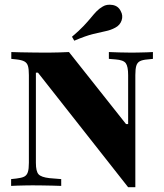

<svg xmlns="http://www.w3.org/2000/svg" viewBox="-20 -793 700 819"><path d="M526.6 5.6 141.9 -483.1H133.1V-201.6H103.2V-472.6Q103.2 -498.4 99.2 -511.7Q95.2 -525 83.9 -531Q72.6 -537.1 50.8 -539.5L28.2 -541.9V-571Q45.2 -570.2 69.4 -569.8Q93.5 -569.4 121 -569Q148.4 -568.5 172.6 -568.5H185.5Q210.5 -568.5 233.1 -569.4Q255.6 -570.2 274.2 -571L517.7 -263.7H526.6V-472.6Q526.6 -509.7 516.5 -523.4Q506.5 -537.1 473.4 -539.5L444.4 -541.9V-571Q461.3 -570.2 488.7 -569.4Q516.1 -568.5 541.9 -568.5Q556.5 -568.5 573.4 -569Q590.3 -569.4 606 -569.8Q621.8 -570.2 632.3 -571V-541.9L609.7 -539.5Q587.9 -537.9 576.6 -531.9Q565.3 -525.8 561.3 -512.1Q557.3 -498.4 557.3 -472.6V5.6ZM133.1 -98.4Q133.1 -62.1 144.4 -49.6Q155.6 -37.1 191.1 -33.1L241.1 -29V0Q224.2 -0.8 203.2 -1.2Q182.3 -1.6 160.5 -2Q138.7 -2.4 118.5 -2.4Q104 -2.4 86.7 -2Q69.4 -1.6 54 -1.2Q38.7 -0.8 27.4 0V-29L50 -31.5Q71.8 -33.9 83.1 -39.5Q94.4 -45.2 98.8 -58.9Q103.2 -72.6 103.2 -98.4V-201.6H133.1ZM296.8 -619.4 287.1 -636.3Q317.7 -662.1 336.7 -682.3Q355.6 -702.4 368.1 -717.7Q380.6 -733.1 391.9 -744.8Q403.2 -756.5 418.5 -765.3Q435.5 -775.8 460.1 -771.8Q484.7 -767.7 495.2 -745.2Q505.6 -726.6 498.8 -706Q491.9 -685.5 471.8 -675Q452.4 -664.5 430.6 -660.1Q408.9 -655.6 377.4 -648Q346 -640.3 296.8 -619.4Z"/></svg>

Font: Playfair 5pt SemiExpanded Light Black
Style: Regular
Weight: 900
Version: Version 2.203